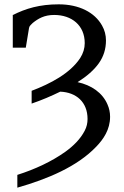

<svg xmlns="http://www.w3.org/2000/svg" viewBox="-20 -705 572 886"><path d="M39 -637V-485H99L114 -576C115 -581 117 -585 121 -589L131 -599C156 -619 184 -636 230 -636C311 -636 371 -588 371 -506C371 -482 364 -459 350 -437C303 -366 213 -319 126 -286V-227C173 -243 217 -262 258 -282C332 -279 384 -234 384 -156C384 -137 380 -119 371 -102C351 -63 318 -31 282 -5C219 40 142 76 60 102V161C200 121 336 64 424 -28C457 -62 488 -107 488 -166C488 -186 484 -205 476 -223C453 -277 402 -312 338 -326C381 -353 414 -382 436 -413C458 -444 469 -479 469 -518C469 -543 463 -566 451 -587C417 -648 345 -685 251 -685C163 -685 99 -666 38 -635Z"/></svg>

Font: Veleka
Style: Regular
Weight: 400
Designer: Stefan Peev, Context Ltd, 2016; SIL International, 1997-2014.
Foundry: Stefan Peev, Context Ltd, 2016
Version: Version 1.000